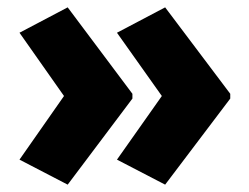

<svg xmlns="http://www.w3.org/2000/svg" viewBox="-20 -542 677 522"><path d="M606 -274 429 -40 298 -108 420 -281 298 -453 429 -522 606 -287ZM340 -274 164 -40 33 -108 154 -281 33 -453 164 -522 340 -287Z"/></svg>

Font: Noto Sans Gujarati SemiCondensed Black
Style: Regular
Weight: 900
Width: 4
Designer: Jelle Bosma - Monotype Design Team, Universal Thirst
Foundry: Monotype Imaging Inc.
Version: Version 2.106; ttfautohint (v1.8.4.7-5d5b)